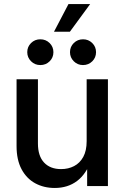

<svg xmlns="http://www.w3.org/2000/svg" viewBox="-20 -910 609 939"><path d="M247.6 9.3Q194.3 9.3 152.1 -13.7Q109.9 -36.6 85.4 -82.5Q61 -128.4 61 -195.3V-522.5H165.5V-208.5Q165.5 -147 195.6 -115Q225.6 -83 278.8 -83Q314 -83 342.3 -97.7Q370.6 -112.3 387.2 -142.6Q403.8 -172.9 403.8 -219.7V-522.5H507.8V0H406.2V-129.4H427.2Q402.3 -59.1 356.9 -24.9Q311.5 9.3 247.6 9.3ZM385.7 -591.8Q359.4 -591.8 340.8 -610.4Q322.3 -628.9 322.3 -654.8Q322.3 -681.2 340.8 -699.5Q359.4 -717.8 386.2 -717.8Q412.6 -717.8 431.2 -699.5Q449.7 -681.2 449.7 -654.8Q449.7 -628.4 431.2 -610.1Q412.6 -591.8 385.7 -591.8ZM177.2 -591.8Q150.4 -591.8 131.8 -610.4Q113.3 -628.9 113.3 -654.8Q113.3 -681.2 131.8 -699.5Q150.4 -717.8 177.2 -717.8Q204.1 -717.8 222.7 -699.5Q241.2 -681.2 241.2 -654.8Q241.2 -628.4 222.7 -610.1Q204.1 -591.8 177.2 -591.8ZM244.1 -754.9 314.9 -890.1H420.9L321.8 -754.9Z"/></svg>

Font: Inter 28pt Medium
Style: Regular
Weight: 500
Designer: Rasmus Andersson
Foundry: rsms
Version: Version 4.001;git-66647c0bb